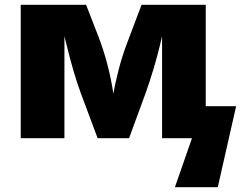

<svg xmlns="http://www.w3.org/2000/svg" viewBox="-20 -573 1005 796"><path d="M833 -132.8H959L882.8 203.1H705.1L775.9 0H651.9V-422.9L644.5 -391.1Q620.1 -289.1 583 -185.1L515.1 0H384.8L314.9 -187Q285.2 -267.1 256.3 -386.2L247.1 -422.9V0H65.9V-553.2H336.9L387.2 -423.8Q431.2 -309.6 450.2 -184.1Q456.5 -224.1 471.2 -281.2Q485.8 -338.4 505.6 -390.9Q525.4 -443.4 566.9 -553.2H833Z"/></svg>

Font: Open Sans ExtBd
Style: Bold
Weight: 800
Foundry: Ascender Corporation
Version: Version 1.10